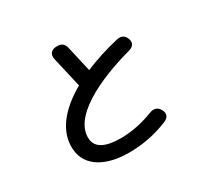

<svg xmlns="http://www.w3.org/2000/svg" viewBox="-180 -1046 1360 1316"><g transform="rotate(-30 500.0 -388.5)"><path d="M873 -622C861 -657 836 -671 800 -663C705 -641 613 -612 529 -576L483 -778C475 -815 451 -831 414 -828H409C370 -824 352 -799 361 -759L416 -520C256 -429 150 -307 161 -161C172 -14 314 51 482 51C590 51 694 32 797 -11C834 -26 843 -55 826 -87C808 -120 781 -128 745 -115C663 -83 573 -63 485 -63C368 -63 297 -95 291 -168C277 -345 556 -480 829 -554C868 -564 884 -588 873 -622Z"/></g></svg>

Font: 寒蝉团圆体 Round
Style: Regular
Weight: 500
Designer: 寒蝉字型
Version: Version 2.700;Glyphs 3.1.1 (3135)